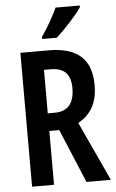

<svg xmlns="http://www.w3.org/2000/svg" viewBox="-62 -978 616 1020"><g transform="rotate(-5 246.5 -468.5)"><path d="M403 -928V-937H274C253 -892 226 -842 189 -789V-777H267C311 -817 377 -888 403 -928ZM218 -714H67V0H184V-287H237L357 0H487L341 -316C413 -356 445 -419 445 -509C445 -646 372 -714 218 -714ZM218 -613C291 -613 326 -579 326 -503C326 -422 290 -381 223 -381H184V-613Z"/></g></svg>

Font: Noto Sans Armenian ExtraCondensed SemiBold
Style: Regular
Weight: 600
Width: 2
Designer: Monotype Design Team
Foundry: Monotype Imaging Inc.
Version: Version 2.008